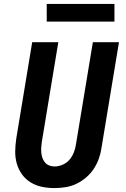

<svg xmlns="http://www.w3.org/2000/svg" viewBox="-20 -950 640 978"><path d="M257 8Q224 8 193 1.5Q162 -5 136 -21Q110 -37 92 -62Q74 -87 65.5 -117Q57 -147 57.5 -179.5Q58 -212 63 -245L144 -735H277L193 -227Q191 -213 190 -199Q189 -185 190.5 -171Q192 -157 196.5 -144.5Q201 -132 209.5 -122Q218 -112 231 -107Q244 -102 258 -102Q278 -102 299 -111Q320 -120 334 -136.5Q348 -153 356 -173.5Q364 -194 367 -215L453 -735H586L497 -197Q493 -169 483.5 -142Q474 -115 457.5 -90Q441 -65 418 -45.5Q395 -26 368.5 -13.5Q342 -1 313.5 3.5Q285 8 257 8ZM218 -840V-930H563V-840Z"/></svg>

Font: Iosevka XBd Ex Obl
Style: Regular
Weight: 800
Width: 7
Italic angle: -9°
Monospace: yes
Designer: Belleve Invis
Foundry: Belleve Invis
Version: Version 32.5.0; ttfautohint (v1.8.4)